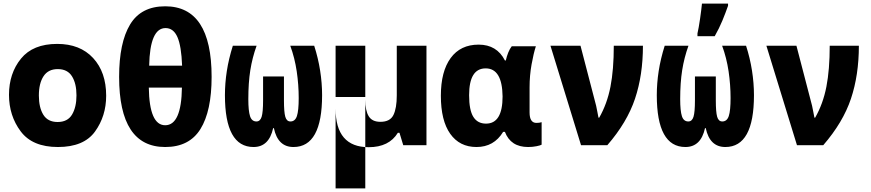

<svg xmlns="http://www.w3.org/2000/svg" viewBox="-20 -807 4840 1067"><path d="M302 10Q446 10 508 -76Q570 -162 570 -275Q570 -406 497.5 -484.5Q425 -563 298 -563Q163 -563 96.5 -481Q30 -399 30 -280Q30 -164 95 -77Q160 10 302 10ZM300 -129Q246 -129 221 -169Q196 -209 196 -276Q196 -344 222 -383.5Q248 -423 301 -423Q355 -423 380 -383Q405 -343 405 -277Q405 -212 380.5 -170.5Q356 -129 300 -129Z M898 10Q1032 10 1094 -90Q1156 -190 1156 -380Q1156 -772 898 -772Q764 -772 703 -671Q642 -570 642 -380Q642 10 898 10ZM809 -442Q813 -651 900 -651Q944 -651 966 -601Q988 -551 992 -442ZM898 -111Q810 -111 807 -320H991Q988 -111 898 -111Z M1389 10Q1475 10 1498 -95H1502Q1524 10 1611 10Q1770 10 1770 -278Q1770 -345 1759 -415Q1748 -485 1726 -553H1593Q1618 -485 1629 -410.5Q1640 -336 1640 -262Q1640 -192 1630 -162Q1620 -132 1594 -132Q1573 -132 1565.5 -158Q1558 -184 1558 -249V-382H1442V-249Q1442 -184 1434 -158Q1426 -132 1405 -132Q1379 -132 1369.5 -161.5Q1360 -191 1360 -256Q1360 -347 1371 -416.5Q1382 -486 1406 -553H1274Q1251 -480 1240.5 -412Q1230 -344 1230 -278Q1230 10 1389 10Z M1845 240V-268H2010V240ZM2029 11Q2142 11 2191 -69H2200L2221 0H2350V-553H2185V-277Q2185 -206 2166.5 -168Q2148 -130 2094 -130Q2048 -130 2029 -161Q2010 -192 2010 -253V-553H1845V-203Q1845 11 2029 11Z M2628 10Q2725 10 2776 -74H2786Q2818 10 2915 10Q2940 10 2962 5.5Q2984 1 2990 -3V-128Q2978 -124 2961 -124Q2923 -124 2923 -182V-322Q2923 -387 2934 -448.5Q2945 -510 2958 -550H2824Q2813 -536 2804.5 -515Q2796 -494 2791 -471H2786Q2741 -559 2640 -559Q2539 -559 2484.5 -484.5Q2430 -410 2430 -275Q2430 -137 2482 -63.5Q2534 10 2628 10ZM2587 -278Q2587 -427 2679 -427Q2771 -427 2773 -271Q2773 -120 2681 -120Q2634 -120 2610.5 -157.5Q2587 -195 2587 -278Z M3209 0H3355Q3465 -127 3509 -258.5Q3553 -390 3553 -553H3391Q3391 -420 3372.5 -325Q3354 -230 3310 -153H3306Q3303 -166 3300 -184Q3297 -202 3293 -219L3206 -553H3039Z M3789 10Q3875 10 3898 -95H3902Q3924 10 4011 10Q4170 10 4170 -278Q4170 -345 4159 -415Q4148 -485 4126 -553H3993Q4018 -485 4029 -410.5Q4040 -336 4040 -262Q4040 -192 4030 -162Q4020 -132 3994 -132Q3973 -132 3965.5 -158Q3958 -184 3958 -249V-382H3842V-249Q3842 -184 3834 -158Q3826 -132 3805 -132Q3779 -132 3769.5 -161.5Q3760 -191 3760 -256Q3760 -347 3771 -416.5Q3782 -486 3806 -553H3674Q3651 -480 3640.5 -412Q3630 -344 3630 -278Q3630 10 3789 10ZM3856 -606H3952Q3977 -650 3994.5 -692.5Q4012 -735 4026 -775V-787H3881Q3878 -755 3870.5 -703Q3863 -651 3856 -621Z M4409 0H4555Q4665 -127 4709 -258.5Q4753 -390 4753 -553H4591Q4591 -420 4572.5 -325Q4554 -230 4510 -153H4506Q4503 -166 4500 -184Q4497 -202 4493 -219L4406 -553H4239Z"/></svg>

Font: Noto Sans Mono Extra
Style: Regular
Weight: 800
Designer: Monotype Design Team
Foundry: Monotype Imaging Inc.
Version: Version 1.900